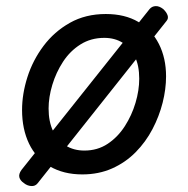

<svg xmlns="http://www.w3.org/2000/svg" viewBox="-20 -566 629 644"><path d="M256 19Q193 19 147 -8Q101 -35 77.5 -84Q54 -133 54 -197Q54 -251 72 -307.5Q90 -364 126 -412Q162 -460 214.5 -489.5Q267 -519 335 -519Q399 -519 444 -492.5Q489 -466 513 -418.5Q537 -371 537 -310Q537 -267 525.5 -221.5Q514 -176 491.5 -133Q469 -90 435 -55.5Q401 -21 356 -1Q311 19 256 19ZM263 -61Q307 -61 341 -83.5Q375 -106 398.5 -142.5Q422 -179 434.5 -221Q447 -263 447 -302Q447 -346 432.5 -376Q418 -406 391.5 -422.5Q365 -439 330 -439Q285 -439 250 -417Q215 -395 191.5 -359Q168 -323 155.5 -281.5Q143 -240 143 -202Q143 -158 158 -126.5Q173 -95 200 -78Q227 -61 263 -61ZM106 49Q98 59 84.5 58Q71 57 60 48Q48 40 45 29Q42 18 52 4L482 -536Q490 -545 502 -545.5Q514 -546 527 -536Q538 -526 542 -515Q546 -504 538 -495Z"/></svg>

Font: Playwrite AT
Style: Italic
Weight: 400
Italic angle: -13.0072°
Designer: Veronika Burian, José Scaglione
Foundry: TypeTogether
Version: Version 1.002